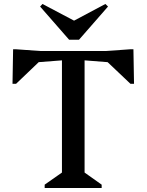

<svg xmlns="http://www.w3.org/2000/svg" viewBox="-20 -947 738 967"><path d="M205 0V-17L292 -78V-643L175 -634L61 -525H43L46 -699H59L185 -690H512L638 -699H652L655 -525H637L522 -634L406 -643V-78L492 -17V0ZM194 -927 353 -843 511 -927 524 -914 378 -747H328L182 -914Z"/></svg>

Font: Platypi
Style: Regular
Weight: 400
Designer: David Sargent
Foundry: Bolt Cutter Type
Version: Version 1.200; ttfautohint (v1.8.4.7-5d5b)